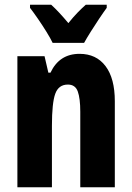

<svg xmlns="http://www.w3.org/2000/svg" viewBox="-20 -786 554 806"><path d="M314 -560Q384 -560 423 -508.5Q462 -457 462 -361V0H317V-317Q317 -373 306.5 -402Q296 -431 265 -431Q226 -431 212 -392.5Q198 -354 198 -258V0H53V-550H167L183 -481H192Q229 -560 314 -560ZM201 -606Q192 -625 175 -652.5Q158 -680 139 -707.5Q120 -735 106 -753V-766H195Q226 -738 267 -689Q288 -715 305.5 -733Q323 -751 340 -766H428V-753Q414 -734 396 -707Q378 -680 361 -653Q344 -626 333 -606Z"/></svg>

Font: Noto Sans ExtraCondensed ExtraBold
Style: Regular
Weight: 800
Width: 2
Designer: Monotype Design Team
Foundry: Monotype Imaging Inc.
Version: Version 2.013; ttfautohint (v1.8.4.7-5d5b)